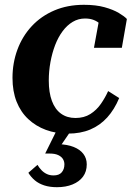

<svg xmlns="http://www.w3.org/2000/svg" viewBox="-20 -544 553 799"><path d="M294 -53Q330 -53 356 -69.5Q382 -86 400 -112Q418 -138 430 -165L476 -136Q456 -88 426 -55Q396 -22 355.5 -5Q315 12 263 12Q213 12 171 -3.5Q129 -19 97.5 -48.5Q66 -78 49 -121Q32 -164 32 -220Q32 -282 52.5 -337.5Q73 -393 112 -435Q151 -477 206 -500.5Q261 -524 329 -524Q379 -524 415 -514Q451 -504 474.5 -490Q498 -476 508 -465L487 -345H371L393 -465Q403 -463 409.5 -458Q416 -453 419.5 -446Q423 -439 422 -431Q421 -423 416 -415Q410 -431 398.5 -442.5Q387 -454 371 -460.5Q355 -467 334 -467Q306 -467 282.5 -453Q259 -439 240.5 -414Q222 -389 209.5 -356.5Q197 -324 190 -286Q183 -248 183 -209Q183 -159 196 -124Q209 -89 234 -71Q259 -53 294 -53ZM217 235Q187 235 164 227.5Q141 220 125 206.5Q109 193 98 175L136 142Q143 154 152.5 164Q162 174 174.5 180Q187 186 203 186Q226 186 237 173Q248 160 248 140Q248 128 242 118Q236 108 222.5 101.5Q209 95 187 95H168L219 -8L278 -4L226 72L223 56Q260 57 286.5 67.5Q313 78 327 96.5Q341 115 341 140Q341 170 325.5 191Q310 212 282 223.5Q254 235 217 235Z"/></svg>

Font: Roboto Serif 72pt SemiCondensed SemiBold
Style: Italic
Weight: 600
Width: 4
Italic angle: -10°
Designer: Greg Gazdowicz
Foundry: Commercial Type
Version: Version 1.008